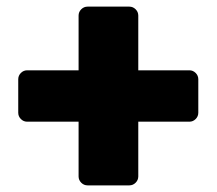

<svg xmlns="http://www.w3.org/2000/svg" viewBox="-20 -590 653 579"><path d="M397 -58Q397 -47 389 -39Q381 -31 370 -31H244Q233 -31 225 -39Q217 -47 217 -58V-223H62Q51 -223 43 -231Q35 -239 35 -250V-351Q35 -362 43 -370Q51 -378 62 -378H217V-543Q217 -554 225 -562Q233 -570 244 -570H370Q381 -570 389 -562Q397 -554 397 -543V-378H551Q562 -378 570 -370Q578 -362 578 -351V-250Q578 -239 570 -231Q562 -223 551 -223H397Z"/></svg>

Font: Rubik
Style: Regular
Weight: 700
Designer: Hubert & Fischer
Foundry: Hubert & Fischer
Version: Version 1.100